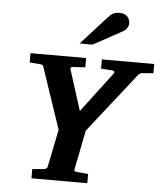

<svg xmlns="http://www.w3.org/2000/svg" viewBox="-61 -982 874 1034"><g transform="rotate(5 376.5 -464.5)"><path d="M753 -621V-671H470V-621L529 -617C544 -616 545 -607 541 -602L376 -384L307 -601C302 -614 312 -617 323 -617C323 -617 355 -619 385 -621V-671H84V-621C107 -619 134 -617 134 -617C146 -616 156 -616 159 -605L271 -273L230 -71C227 -58 218 -56 205 -55C205 -55 175 -53 148 -50V0H450V-50C422 -53 393 -55 393 -55C379 -56 372 -58 375 -70L417 -281L671 -604C674 -608 682 -615 689 -616ZM600 -876C600 -900 586 -929 543 -929C516 -929 502 -922 480 -897L343 -746H413L574 -834C589 -842 600 -863 600 -876Z"/></g></svg>

Font: Veleka
Style: Bold Italic
Weight: 700
Italic angle: -12°
Designer: Stefan Peev, Context Ltd, 2016; SIL International, 1997-2014.
Foundry: Stefan Peev, Context Ltd, 2016
Version: Version 5.000